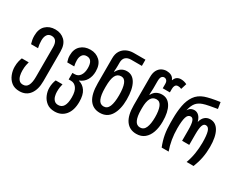

<svg xmlns="http://www.w3.org/2000/svg" viewBox="-120 -1333 2658 2146"><g transform="rotate(30 1208.5 -260.0)"><path d="M217 250Q153 250 113.5 218Q74 186 55 137Q36 88 36 39Q36 -2 43.5 -32.5Q51 -63 59 -82H148Q144 -68 138 -40Q132 -12 132 33Q132 66 139.5 97Q147 128 165 147.5Q183 167 215 167Q259 167 279 129Q299 91 299 19V-364Q299 -467 223 -467Q186 -467 167 -439.5Q148 -412 148 -364Q148 -317 159 -271H69Q61 -299 57 -320.5Q53 -342 53 -371Q53 -459 101 -504.5Q149 -550 224 -550Q298 -550 346.5 -503.5Q395 -457 395 -364V20Q395 127 348.5 188.5Q302 250 217 250Z M671 250Q608 250 568 219Q528 188 508.5 141.5Q489 95 489 49Q489 18 495 -10Q501 -38 510 -58H598Q593 -41 589 -15Q585 11 585 44Q585 71 592.5 100Q600 129 619 148Q638 167 670 167Q761 167 761 16Q761 -63 732.5 -101.5Q704 -140 660 -140H630V-224H658Q703 -224 728 -260.5Q753 -297 753 -356Q753 -467 677 -467Q639 -467 620.5 -440.5Q602 -414 602 -374Q602 -352 604 -336.5Q606 -321 611 -297H521Q513 -322 509.5 -339Q506 -356 506 -381Q506 -461 554 -505.5Q602 -550 678 -550Q750 -550 799 -504Q848 -458 848 -368Q848 -304 820 -256.5Q792 -209 738 -188V-184Q792 -170 825.5 -121Q859 -72 859 18Q859 128 808 189Q757 250 671 250Z M1116 10Q1028 10 980.5 -58Q933 -126 933 -267V-588Q933 -646 957.5 -684Q982 -722 1022.5 -741Q1063 -760 1112 -760H1263V-680H1124Q1080 -680 1054.5 -657Q1029 -634 1029 -587V-545Q1029 -529 1028 -511Q1027 -493 1025 -469H1030Q1072 -546 1150 -546Q1224 -546 1264.5 -474Q1305 -402 1305 -269Q1305 -143 1257.5 -66.5Q1210 10 1116 10ZM1117 -73Q1165 -73 1186 -123.5Q1207 -174 1207 -268Q1207 -363 1187 -413.5Q1167 -464 1123 -464Q1074 -464 1051.5 -419Q1029 -374 1029 -278V-261Q1029 -169 1050 -121Q1071 -73 1117 -73Z M1587 10Q1499 10 1451.5 -56.5Q1404 -123 1404 -256V-617Q1404 -673 1423 -706.5Q1442 -740 1471.5 -755Q1501 -770 1533 -770Q1565 -770 1592 -757Q1619 -744 1633 -711H1636Q1648 -744 1669.5 -757Q1691 -770 1717 -770Q1738 -770 1756.5 -765.5Q1775 -761 1795 -751L1772 -677Q1758 -683 1748.5 -685Q1739 -687 1728 -687Q1703 -687 1692.5 -669.5Q1682 -652 1682 -627V-580H1590V-635Q1590 -666 1576.5 -680Q1563 -694 1545 -694Q1526 -694 1513 -678Q1500 -662 1500 -615V-522Q1500 -490 1496 -444H1501Q1521 -483 1552.5 -499.5Q1584 -516 1621 -516Q1695 -516 1735.5 -448Q1776 -380 1776 -257Q1776 -179 1755 -119Q1734 -59 1692 -24.5Q1650 10 1587 10ZM1588 -73Q1636 -73 1657 -122Q1678 -171 1678 -256Q1678 -341 1658 -390Q1638 -439 1594 -439Q1545 -439 1522.5 -397Q1500 -355 1500 -276V-249Q1500 -166 1521 -119.5Q1542 -73 1588 -73Z M1911 0Q1882 -73 1870 -141Q1858 -209 1858 -288V-344Q1858 -435 1872.5 -513Q1887 -591 1926 -647.5Q1965 -704 2038 -730Q2070 -741 2116.5 -751Q2163 -761 2227 -770L2240 -688Q2191 -680 2141 -670.5Q2091 -661 2063 -651Q2013 -634 1985.5 -600.5Q1958 -567 1943 -502H1945Q1961 -529 1981 -537.5Q2001 -546 2020 -546Q2054 -546 2079 -521.5Q2104 -497 2116 -452H2118Q2129 -497 2157 -521.5Q2185 -546 2226 -546Q2298 -546 2337 -475.5Q2376 -405 2376 -276Q2376 -203 2363.5 -137Q2351 -71 2323 0H2233Q2257 -65 2268 -134.5Q2279 -204 2279 -276Q2279 -371 2264.5 -417.5Q2250 -464 2215 -464Q2187 -464 2175 -429Q2163 -394 2163 -318V-180H2071V-318Q2071 -394 2059 -429Q2047 -464 2020 -464Q1984 -464 1969.5 -418Q1955 -372 1955 -274Q1955 -127 2001 0Z"/></g></svg>

Font: Noto Sans Georgian ExtraCondensed Medium
Style: Regular
Weight: 500
Width: 2
Designer: Monotype Design Team, Akaki Razmadze
Foundry: Google LLC
Version: Version 2.005; ttfautohint (v1.8.4.7-5d5b)